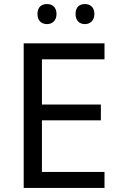

<svg xmlns="http://www.w3.org/2000/svg" viewBox="-20 -928 596 948"><path d="M165 -859C165 -825 186 -809 212 -809C237 -809 259 -825 259 -859C259 -894 237 -908 212 -908C186 -908 165 -894 165 -859ZM353 -859C353 -825 374 -809 399 -809C424 -809 446 -825 446 -859C446 -894 424 -908 399 -908C374 -908 353 -894 353 -859ZM496 0V-79H187V-334H478V-412H187V-635H496V-714H97V0Z"/></svg>

Font: Noto Sans EgyptHiero
Style: Regular
Weight: 400
Designer: Monotype Design Team
Foundry: Monotype Imaging Inc.
Version: Version 2.002